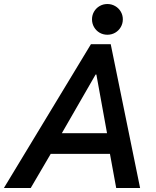

<svg xmlns="http://www.w3.org/2000/svg" viewBox="-63 -941 782 961"><path d="M392.1 -719.7H491.2L638.2 0H518.6L487.3 -170.9H190.9L90.8 0H-43.5ZM472.7 -274.4 419.4 -567.9H415.5L246.6 -274.4ZM397.5 -844.2Q397.5 -865.2 407.7 -882.8Q418 -900.4 435.5 -910.6Q453.1 -920.9 474.6 -920.9Q495.6 -920.9 513.4 -910.6Q531.2 -900.4 541.5 -882.8Q551.8 -865.2 551.8 -844.2Q551.8 -823.2 541.5 -805.4Q531.2 -787.6 513.4 -777.3Q495.6 -767.1 474.6 -767.1Q453.1 -767.1 435.5 -777.3Q418 -787.6 407.7 -805.4Q397.5 -823.2 397.5 -844.2Z"/></svg>

Font: Reddit Sans Vanilla SemiBold
Style: Italic
Weight: 600
Italic angle: -11.25°
Designer: Stephen Hutchings
Version: Version 1.013